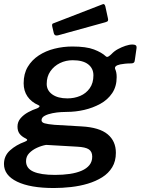

<svg xmlns="http://www.w3.org/2000/svg" viewBox="-52 -772 707 966"><path d="M219 174Q100 174 34 142Q-32 110 -32 53Q-32 12 -1.5 -15.5Q29 -43 73 -59Q83 -63 84.5 -67Q86 -71 78 -75Q57 -85 46.5 -99Q36 -113 36 -135Q36 -159 51.5 -177Q67 -195 90 -207.5Q113 -220 135 -227Q144 -231 146.5 -235.5Q149 -240 141 -243Q105 -259 86 -287Q67 -315 67 -353Q67 -401 87.5 -435.5Q108 -470 143 -493Q178 -516 222 -527Q266 -538 312 -538Q382 -538 421 -523Q460 -508 480 -489Q486 -483 494 -488Q502 -493 509 -500Q523 -515 541.5 -525Q560 -535 579.5 -541.5Q599 -548 614 -548Q625 -548 630.5 -544.5Q636 -541 635 -530L627 -474Q626 -461 621.5 -457Q617 -453 608 -453Q592 -453 577 -451.5Q562 -450 553 -448Q520 -441 528 -423Q531 -417 533 -407Q535 -397 535 -384Q535 -337 512.5 -303.5Q490 -270 452.5 -249.5Q415 -229 371.5 -219Q328 -209 284 -209Q276 -209 255.5 -208Q235 -207 212 -202.5Q189 -198 173 -189.5Q157 -181 157 -167Q157 -156 172.5 -151.5Q188 -147 222 -144L359 -136Q448 -131 489.5 -96.5Q531 -62 531 -3Q531 39 512.5 69.5Q494 100 462 120Q430 140 390 152Q350 164 305.5 169Q261 174 219 174ZM225 108Q265 108 299 103Q333 98 358.5 87Q384 76 398 58.5Q412 41 412 16Q412 -9 395 -20.5Q378 -32 336 -34L180 -43Q157 -39 134 -28.5Q111 -18 95 -1.5Q79 15 79 39Q79 75 116 91.5Q153 108 225 108ZM287 -277Q322 -277 351.5 -289.5Q381 -302 399.5 -328Q418 -354 418 -393Q418 -428 391.5 -448.5Q365 -469 314 -469Q279 -469 249.5 -454.5Q220 -440 201.5 -413.5Q183 -387 183 -350Q183 -317 211 -297Q239 -277 287 -277ZM478 -740 491 -680Q493 -672 491 -667.5Q489 -663 478 -660L239 -594Q229 -592 224 -596Q219 -600 218 -608L211 -638Q208 -652 215 -654L463 -750Q468 -753 472 -750.5Q476 -748 478 -740Z"/></svg>

Font: Libre Franklin SemiBold
Style: Italic
Weight: 600
Italic angle: -8°
Designer: Pablo Impallari, Rodrigo Fuenzalida, Nhung Nguyen
Foundry: Impallari Type
Version: Version 3.000